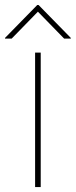

<svg xmlns="http://www.w3.org/2000/svg" viewBox="-43 -759 307 779"><path d="M99.4 0V-545.5H122.2V0ZM4.3 -602.3 110.8 -711.6 217.3 -602.3H244.3V-605.1L113.6 -738.6H108L-22.7 -605.1V-602.3Z"/></svg>

Font: Inter UI Thin
Style: Regular
Weight: 100
Designer: Rasmus Andersson
Foundry: rsms
Version: 3.2;8d6f07862